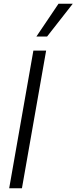

<svg xmlns="http://www.w3.org/2000/svg" viewBox="-20 -1004 408 1024"><path d="M158 -734H226L97 0H29ZM292 -984H368L231 -809H174Z"/></svg>

Font: Niramit Light
Style: Italic
Weight: 300
Italic angle: -10°
Designer: Katatrad Aksorn Co.,Ltd.
Foundry: Cadson Demak Co.,Ltd.
Version: Version 1.000; ttfautohint (v1.6)